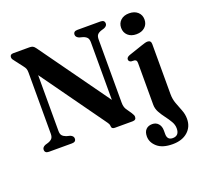

<svg xmlns="http://www.w3.org/2000/svg" viewBox="-154 -874 1339 1282"><g transform="rotate(-20 515.0 -232.5)"><path d="M259 -24.5Q259 0 230 0H66.5Q37.5 0 37.5 -24.5Q37.5 -42 59 -51.5L82 -58.5Q100.5 -65 109.8 -76Q119 -87 119 -109.5V-543Q119 -561 115.2 -571Q111.5 -581 101 -594L59 -649Q51 -658.5 47.2 -665Q43.5 -671.5 43.5 -679.5Q43.5 -700 68 -700H182.5Q196.5 -700 205.5 -695.8Q214.5 -691.5 224.5 -677.5L579.5 -182V-590.5Q579.5 -613 570.5 -624Q561.5 -635 542 -641.5L516 -648.5Q494 -658.5 494 -675.5Q494 -700 523 -700H686.5Q716 -700 716 -675.5Q716 -658 694 -648.5L671 -641.5Q652 -635 643.2 -624.2Q634.5 -613.5 634.5 -590.5V-142Q634.5 -112.5 646.5 -93.5L673 -55Q681 -42.5 683.8 -36Q686.5 -29.5 686.5 -23Q686.5 0 660.5 0H534.5Q511.5 0 511.5 -20Q511.5 -28.5 507.8 -36.2Q504 -44 491.5 -61L173.5 -505.5V-109Q173.5 -87 182.5 -76.2Q191.5 -65.5 210.5 -58.5L237.5 -51.5Q259 -42 259 -24.5ZM884.5 -537.5Q847 -537.5 824.5 -558.2Q802 -579 802 -612Q802 -645 824.5 -665.5Q847 -686 884.5 -686Q922.5 -686 945.2 -665.5Q968 -645 968 -612Q968 -579 945.2 -558.2Q922.5 -537.5 884.5 -537.5ZM960.5 -85Q960.5 -48.5 972.2 -16.8Q984 15 996 45.2Q1008 75.5 1008 108Q1008 165 968.2 200Q928.5 235 861 235Q789.5 235 752.5 202.8Q715.5 170.5 715.5 128Q715.5 95.5 732 78.8Q748.5 62 776.5 62Q803.5 62 819.8 80.5Q836 99 836 128.5V154.5Q836 197 875.5 197Q921.5 196.5 921.5 144.5Q921.5 119 907.2 94.8Q893 70.5 874.5 46.2Q856 22 842 -3.5Q828 -29 828 -57.5V-352.5Q828 -365.5 824.2 -370.8Q820.5 -376 812.5 -378L787.5 -379.5Q771.5 -385 771.5 -399Q771.5 -414 793.5 -422.5L891 -455.5Q921.5 -466.5 935 -466.5Q960.5 -466.5 960.5 -439.5Z"/></g></svg>

Font: Fraunces 72pt S050 SemiBold
Style: Regular
Weight: 600
Version: Version 1.000; ttfautohint (v1.8.3)